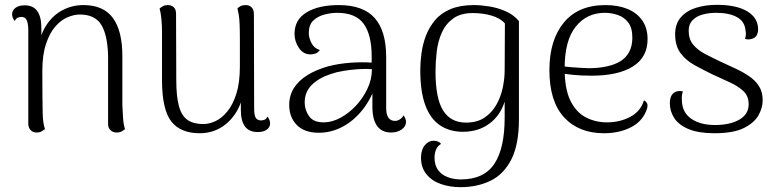

<svg xmlns="http://www.w3.org/2000/svg" viewBox="-20 -538 3214 794"><path d="M132 10Q116 10 106.5 0Q97 -10 97 -27V-417Q96 -445 89.5 -456.5Q83 -468 68 -468Q62 -468 54 -465Q46 -462 41 -451Q30 -465 30 -479Q30 -495 44 -505.5Q58 -516 82 -516Q117 -516 134 -492.5Q151 -469 151 -423V-339L137 -325Q142 -385 168 -428Q194 -471 235 -494Q276 -517 325 -517Q408 -517 447 -463.5Q486 -410 486 -306V-103Q487 -75 489 -48.5Q491 -22 497 -4Q491 1 483 5.5Q475 10 462 10Q447 10 437 0.5Q427 -9 427 -25V-301Q426 -389 400 -433.5Q374 -478 310 -478Q286 -478 259 -466.5Q232 -455 208.5 -428Q185 -401 170 -355.5Q155 -310 155 -244Q155 -179 155.5 -138Q156 -97 156.5 -71.5Q157 -46 159.5 -31Q162 -16 166 -4Q161 0 152.5 5Q144 10 132 10Z M996 -517Q1011 -517 1020.5 -507.5Q1030 -498 1030 -480L1031 -90Q1031 -62 1037.5 -51Q1044 -40 1060 -40Q1065 -40 1073 -42.5Q1081 -45 1086 -56Q1097 -42 1097 -28Q1097 -12 1083.5 -2Q1070 8 1046 8Q1010 8 993 -15Q976 -38 976 -84V-169L990 -183Q985 -122 959.5 -78.5Q934 -35 894.5 -11Q855 13 806 13Q727 13 689 -35Q651 -83 650 -201V-404Q650 -432 647.5 -458.5Q645 -485 640 -503Q646 -508 654 -512.5Q662 -517 674 -517Q689 -517 698.5 -508Q708 -499 708 -482L709 -207Q709 -139 720 -99Q731 -59 755.5 -42Q780 -25 821 -25Q845 -25 871 -37Q897 -49 920 -77Q943 -105 957.5 -150.5Q972 -196 972 -264Q972 -329 972 -370Q972 -411 971 -436Q970 -461 967.5 -476Q965 -491 962 -503Q966 -508 974.5 -512.5Q983 -517 996 -517Z M1598 10Q1559 10 1539.5 -17Q1520 -44 1520 -97V-204L1536 -194Q1517 -132 1480.5 -85.5Q1444 -39 1397 -14Q1350 11 1298 11Q1239 11 1207.5 -21Q1176 -53 1176 -104Q1176 -143 1195.5 -174Q1215 -205 1251.5 -227.5Q1288 -250 1338 -264Q1381 -275 1428.5 -278.5Q1476 -282 1517 -279V-305Q1517 -394 1484 -439.5Q1451 -485 1374 -485Q1348 -485 1320.5 -477.5Q1293 -470 1275 -452.5Q1257 -435 1257 -401Q1257 -382 1268 -360Q1279 -338 1303 -331Q1295 -320 1284 -316.5Q1273 -313 1264 -313Q1234 -313 1216 -340Q1198 -367 1198 -398Q1198 -457 1248 -487Q1298 -517 1381 -517Q1482 -517 1529.5 -463.5Q1577 -410 1577 -302V-91Q1577 -38 1614 -38Q1623 -38 1633 -44Q1643 -50 1649 -61Q1654 -54 1656.5 -47Q1659 -40 1659 -34Q1659 -15 1641 -2.5Q1623 10 1598 10ZM1322 -32Q1355 -33 1389 -51.5Q1423 -70 1452 -101Q1481 -132 1499.5 -171Q1518 -210 1518 -252Q1494 -254 1462.5 -252Q1431 -250 1401 -245Q1371 -240 1348 -232Q1297 -215 1268.5 -186Q1240 -157 1240 -114Q1240 -83 1258.5 -57Q1277 -31 1322 -32Z M1884 236Q1840 236 1803 223Q1766 210 1743.5 182.5Q1721 155 1721 114Q1721 82 1736.5 63Q1752 44 1773 44Q1794 44 1804 57Q1789 66 1783 81Q1777 96 1777 114Q1777 145 1791.5 165Q1806 185 1831 194.5Q1856 204 1886 204Q1981 204 2024 140Q2067 76 2067 -52Q2067 -66 2067 -83.5Q2067 -101 2067 -118Q2049 -60 2003.5 -26.5Q1958 7 1894 7Q1840 7 1800 -19.5Q1760 -46 1739 -102.5Q1718 -159 1718 -248Q1718 -281 1723 -318Q1728 -355 1741.5 -390.5Q1755 -426 1779.5 -455Q1804 -484 1843.5 -500.5Q1883 -517 1940 -517Q1969 -517 2003 -511.5Q2037 -506 2070 -492Q2103 -478 2126 -451V-45Q2126 60 2094.5 121.5Q2063 183 2008.5 209.5Q1954 236 1884 236ZM1907 -31Q1953 -31 1983.5 -51.5Q2014 -72 2032.5 -104.5Q2051 -137 2059 -175Q2067 -213 2067 -248L2068 -441Q2049 -463 2013 -473.5Q1977 -484 1935 -484Q1885 -484 1854 -461.5Q1823 -439 1807 -403Q1791 -367 1786 -324.5Q1781 -282 1781 -242Q1781 -131 1812.5 -81Q1844 -31 1907 -31Z M2478 13Q2373 13 2312.5 -53Q2252 -119 2252 -248Q2252 -372 2311.5 -444.5Q2371 -517 2484 -517Q2536 -517 2575 -501Q2614 -485 2636 -453.5Q2658 -422 2658 -376Q2658 -301 2597 -263Q2536 -225 2427 -225Q2384 -225 2349 -228.5Q2314 -232 2279 -239L2280 -268Q2307 -263 2344 -260Q2381 -257 2414 -256Q2454 -256 2487.5 -263Q2521 -270 2545 -284.5Q2569 -299 2582 -323.5Q2595 -348 2595 -382Q2595 -423 2578 -445Q2561 -467 2535 -476Q2509 -485 2481 -485Q2407 -485 2361 -428Q2315 -371 2315 -255Q2315 -170 2339 -121.5Q2363 -73 2403 -52.5Q2443 -32 2490 -32Q2543 -32 2586 -54.5Q2629 -77 2643 -123Q2652 -119 2656.5 -109Q2661 -99 2651 -76Q2632 -32 2585 -9.5Q2538 13 2478 13Z M2934 13Q2869 13 2828 -4Q2787 -21 2768.5 -49.5Q2750 -78 2750 -111Q2750 -127 2755 -139Q2760 -151 2772 -157.5Q2784 -164 2804 -160Q2801 -151 2800 -142.5Q2799 -134 2800 -122Q2801 -73 2838.5 -47Q2876 -21 2937 -21Q2998 -21 3037 -43Q3076 -65 3076 -107Q3076 -141 3054 -161.5Q3032 -182 2998 -197.5Q2964 -213 2927 -230Q2888 -249 2852.5 -268.5Q2817 -288 2794.5 -318Q2772 -348 2772 -396Q2772 -440 2796 -467Q2820 -494 2859 -506Q2898 -518 2944 -518Q3026 -518 3070.5 -491Q3115 -464 3115 -417Q3115 -402 3109 -391.5Q3103 -381 3088 -377Q3082 -375 3075.5 -375Q3069 -375 3061 -377Q3064 -386 3064.5 -395Q3065 -404 3063 -412Q3060 -449 3028 -467Q2996 -485 2941 -485Q2912 -485 2886 -478Q2860 -471 2844 -454.5Q2828 -438 2828 -411Q2828 -376 2846.5 -353.5Q2865 -331 2895.5 -315Q2926 -299 2960 -283Q2990 -269 3020.5 -255Q3051 -241 3077 -223.5Q3103 -206 3118.5 -182Q3134 -158 3134 -123Q3134 -92 3116.5 -61Q3099 -30 3056 -8.5Q3013 13 2934 13Z"/></svg>

Font: Arima Light
Style: Regular
Weight: 300
Designer: Joana Correia and Natanael Gama
Foundry: NDISCOVER
Version: Version 1.101;gftools[0.9.23]